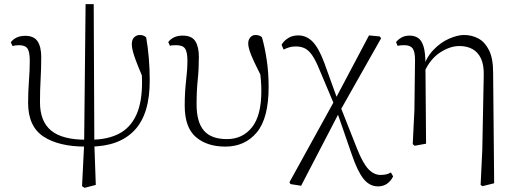

<svg xmlns="http://www.w3.org/2000/svg" viewBox="-20 -690 2474 922"><path d="M386 212 374 204 384 4 391 -670H430L433 -2L440 198ZM391 14Q262 14 188.5 -34.5Q115 -83 115 -196Q115 -249 119 -301.5Q123 -354 123 -398Q123 -441 112 -457Q101 -473 71 -473Q63 -473 55 -472Q47 -471 40 -469L32 -487Q41 -500 58.5 -509Q76 -518 101 -518Q143 -518 160.5 -491.5Q178 -465 178 -416Q178 -361 175 -309Q172 -257 172 -199Q172 -107 225.5 -63Q279 -19 393 -19ZM410 14 413 -19Q495 -19 550.5 -47.5Q606 -76 634.5 -138Q663 -200 662 -300Q662 -323 660 -346Q658 -369 655 -400L671 -399L674 -297Q655 -342 643 -372Q631 -402 624.5 -422Q618 -442 615.5 -455Q613 -468 613 -478Q613 -500 624.5 -511Q636 -522 651 -522Q661 -522 669 -519Q677 -516 682 -510Q690 -465 694.5 -412.5Q699 -360 699 -306Q700 -143 626 -64.5Q552 14 410 14Z M1062 14Q974 14 920.5 -32Q867 -78 867 -183Q867 -246 873.5 -301.5Q880 -357 880 -398Q880 -441 868.5 -457Q857 -473 826 -473Q818 -473 810 -472.5Q802 -472 796 -470L788 -488Q798 -502 815.5 -510.5Q833 -519 857 -519Q901 -519 918 -492Q935 -465 935 -417Q935 -358 929.5 -306Q924 -254 924 -189Q924 -104 959 -63Q994 -22 1070 -22Q1144 -22 1189.5 -78Q1235 -134 1235 -253Q1235 -281 1232.5 -309Q1230 -337 1225 -373L1240 -370L1245 -303Q1217 -358 1201 -392Q1185 -426 1178.5 -446.5Q1172 -467 1172 -482Q1172 -499 1182 -510.5Q1192 -522 1207 -522Q1217 -522 1225 -519Q1233 -516 1238 -511Q1252 -462 1261 -401Q1270 -340 1270 -273Q1270 -122 1213 -54Q1156 14 1062 14Z M1375 194 1370 185 1589 -212 1752 -520 1804 -515 1810 -506 1611 -154 1426 202ZM1795 205Q1754 205 1725 168Q1696 131 1669 51L1598 -154H1592L1614 -180L1695 25Q1723 95 1749.5 122.5Q1776 150 1807 150Q1822 150 1834 147.5Q1846 145 1857 138L1868 157Q1857 179 1839 192Q1821 205 1795 205ZM1586 -185 1513 -358Q1495 -402 1478.5 -425.5Q1462 -449 1443.5 -458Q1425 -467 1400 -467Q1382 -467 1368 -462.5Q1354 -458 1342 -452L1332 -475Q1344 -495 1364.5 -507.5Q1385 -520 1412 -520Q1452 -520 1481.5 -489.5Q1511 -459 1537 -389L1602 -209H1610Z M1962 2 1970 -161 1973 -402Q1973 -442 1961.5 -457.5Q1950 -473 1922 -473Q1914 -473 1906 -472.5Q1898 -472 1889 -470L1882 -488Q1891 -500 1907.5 -509.5Q1924 -519 1947 -519Q1971 -519 1988 -507.5Q2005 -496 2014 -466.5Q2023 -437 2023 -381V-377L2026 0L1971 10ZM2288 198 2296 30 2303 -330Q2304 -379 2289.5 -409.5Q2275 -440 2248.5 -454.5Q2222 -469 2186 -469Q2141 -469 2093.5 -438Q2046 -407 2018 -345L2008 -356H2010Q2025 -412 2060 -449Q2095 -486 2136 -504Q2177 -522 2208 -522Q2246 -522 2277.5 -505Q2309 -488 2328.5 -448.5Q2348 -409 2348 -342L2353 190L2297 204Z"/></svg>

Font: Noto Serif JP
Style: Regular
Weight: 200
Designer: Ryoko NISHIZUKA 西塚涼子 (kana & ideographs); Frank Grießhammer (Latin, Greek & Cyrillic); Wenlong ZHANG 张文龙 (bopomofo); San
Foundry: Adobe
Version: Version 2.001;hotconv 1.1.0;makeotfexe 2.6.0